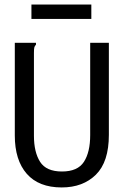

<svg xmlns="http://www.w3.org/2000/svg" viewBox="-20 -811 540 843"><path d="M251 12Q150 12 97.5 -48Q45 -108 45 -216V-623H138V-615Q132 -609 130.5 -602Q129 -595 129 -578V-215Q129 -143 156 -100.5Q183 -58 252 -58Q321 -58 348.5 -100.5Q376 -143 376 -218V-623H458V-219Q458 -100 401 -44Q344 12 251 12ZM118 -728V-791H381V-728Z"/></svg>

Font: Inconsolata Medium
Style: Regular
Weight: 500
Monospace: yes
Designer: Raph Levien, Cyreal, Brenton Simpson
Foundry: Raph Levien, Cyreal, Google
Version: Version 3.001; ttfautohint (v1.8.2.53-6de2)